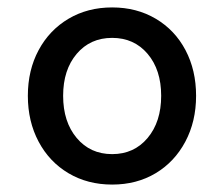

<svg xmlns="http://www.w3.org/2000/svg" viewBox="-20 -486 604 517"><path d="M414 -228Q414 -298 377.5 -341Q341 -384 282 -384Q223 -384 186.5 -341Q150 -298 150 -228Q150 -158 186.5 -114.5Q223 -71 282 -71Q341 -71 377.5 -114.5Q414 -158 414 -228ZM508 -228Q508 -159 479 -104.5Q450 -50 399 -19.5Q348 11 282 11Q216 11 164.5 -19.5Q113 -50 84 -104.5Q55 -159 55 -228Q55 -297 84 -351Q113 -405 164.5 -435.5Q216 -466 282 -466Q348 -466 399.5 -435.5Q451 -405 479.5 -351Q508 -297 508 -228Z"/></svg>

Font: SUITE SemiBold
Style: Regular
Weight: 600
Designer: Sun
Foundry: Sun
Version: Version 2.040